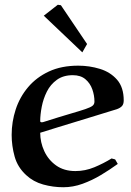

<svg xmlns="http://www.w3.org/2000/svg" viewBox="-20 -771 550 807"><path d="M449 -105 464 -101 475 -82Q442 -58 404.5 -35.5Q367 -13 327 1.5Q287 16 246 16Q203 16 161.5 4.5Q120 -7 90 -35Q54 -68 41.5 -113Q29 -158 29 -204Q29 -259 46 -311Q63 -363 98 -404.5Q133 -446 185.5 -470.5Q238 -495 309 -495Q356 -495 400 -481.5Q444 -468 472 -436Q500 -404 500 -349Q500 -333 492.5 -325Q485 -317 471 -312Q471 -312 448 -305Q425 -298 388 -286.5Q351 -275 308 -262Q265 -249 223 -236Q181 -223 149 -213Q149 -173 166 -136Q183 -99 216 -75.5Q249 -52 297 -52Q338 -52 376.5 -68Q415 -84 449 -105ZM156 -257Q158 -257 159.5 -257.5Q161 -258 162 -258Q231 -280 274 -292.5Q317 -305 339 -312.5Q361 -320 369 -326.5Q377 -333 377 -344Q377 -370 368 -395.5Q359 -421 339 -438Q319 -455 286 -455Q246 -455 219 -435.5Q192 -416 177 -386Q162 -356 155.5 -322.5Q149 -289 149 -262Q149 -257 156 -257ZM164 -705 223 -751 236 -749 346 -586 326 -551Z"/></svg>

Font: Aref Ruqaa Ink
Style: Bold
Weight: 700
Designer: Abdullah Aref
Version: Version 1.005